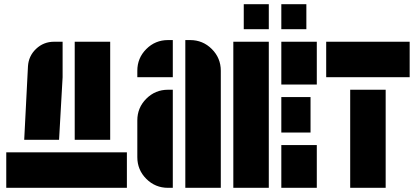

<svg xmlns="http://www.w3.org/2000/svg" viewBox="-20 -900 1998 920"><path d="M10 0V-170H588V0ZM508 -700V-230H338V-700ZM280 -530 263 -230H96L114 -582Q117 -632 153 -666Q189 -700 239 -700H280Z M638 -561Q638 -622 681 -665Q724 -708 785 -708H808V-530H638ZM638 -323Q638 -384 681 -427Q724 -470 785 -470H808V0H785Q724 0 681 -43Q638 -86 638 -147ZM891 -708Q952 -708 995 -665Q1038 -622 1038 -561V0H868V-708Z M1098 0V-700H1268V0ZM1328 -495V-700H1498V-495ZM1328 0V-205H1498V0ZM1468 -435V-265H1328V-435ZM1148 -760V-880H1268V-760ZM1448 -880V-760H1328V-880Z M1658 0V-470H1828V0ZM1543 -530V-700H1943V-530Z"/></svg>

Font: Promplate
Style: Bold
Weight: 400
Designer: Evgeny Tarasenko
Foundry: Evgeny Tarasenko
Version: Version 1.000